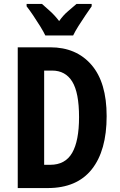

<svg xmlns="http://www.w3.org/2000/svg" viewBox="-20 -954 607 974"><path d="M521 -365Q521 -190 445.5 -95Q370 0 222 0H70V-714H235Q367 -714 444 -625Q521 -536 521 -365ZM381 -360Q381 -484 346.5 -540Q312 -596 244 -596H204V-118H235Q311 -118 346 -178.5Q381 -239 381 -360ZM210 -774Q201 -793 184 -820.5Q167 -848 148.5 -875.5Q130 -903 115 -922V-934H193Q209 -920 234 -897.5Q259 -875 280 -847Q301 -877 325 -897Q349 -917 368 -934H445V-922Q431 -902 413 -875.5Q395 -849 378 -822Q361 -795 351 -774Z"/></svg>

Font: Noto Sans Gujarati ExtraCondensed
Style: Bold
Weight: 700
Width: 2
Designer: Jelle Bosma - Monotype Design Team, Universal Thirst
Foundry: Monotype Imaging Inc.
Version: Version 2.106; ttfautohint (v1.8.4.7-5d5b)